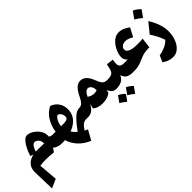

<svg xmlns="http://www.w3.org/2000/svg" viewBox="50 -1733 3156 3156"><g transform="rotate(-45 1627.5 -155.0)"><path d="M370.6 -502.4Q405.3 -502.4 446 -483.6Q486.8 -464.8 524.2 -430.9Q561.5 -397 585.2 -351.8Q608.9 -306.6 608.9 -253.9Q608.9 -248.5 608.6 -242.7Q608.4 -236.8 607.9 -231.4Q635.3 -209.5 675.3 -209.5H702.1V0H684.1Q634.8 0 595.9 -13.7Q557.1 -27.3 526.9 -52.7Q516.1 -37.1 505.4 -20.3Q494.6 -3.4 483.4 11.7Q435.5 5.9 389.6 2.9Q343.8 0 304.7 0Q234.4 0 170.4 8.8L198.2 339.4L42.5 408.7L31.7 23.9Q30.3 -43 55.7 -89.1Q81.1 -135.3 124 -163.1Q167 -190.9 216.8 -201.7L166.5 -221.2Q178.2 -259.8 198.5 -307.9Q218.8 -356 245.8 -400.4Q272.9 -444.8 304.7 -473.6Q336.4 -502.4 370.6 -502.4ZM380.9 -333.5Q347.7 -333.5 325 -301.8Q302.2 -270 280.8 -209.5Q324.2 -209.5 374.5 -208.5Q424.8 -207.5 472.2 -206.1Q476.1 -242.7 462.2 -271.5Q448.2 -300.3 425.8 -316.9Q403.3 -333.5 380.9 -333.5Z M981.4 -571.3Q1060.1 -542.5 1104.5 -477.5Q1148.9 -412.6 1148.9 -325.2Q1148.9 -254.9 1119.4 -198.5Q1089.8 -142.1 1038.3 -101.8Q986.8 -61.5 919.9 -38.1Q932.6 -17.1 951.7 4.6Q970.7 26.4 997.6 49.3Q1082 -67.4 1153.6 -138.4Q1225.1 -209.5 1287.6 -209.5H1288.1V0H1246.1Q1195.8 0 1162.6 29.1Q1129.4 58.1 1093.3 115.2Q1103.5 120.1 1118.9 127.2Q1134.3 134.3 1147.9 139.6L1051.8 310.5Q938.5 264.6 861.3 182.6Q784.2 100.6 754.9 -1.5Q741.7 -1 728.8 -0.5Q715.8 0 702.1 0Q691.4 0 685.8 -8.3Q680.2 -16.6 680.2 -39.6V-170.4Q680.2 -193.4 685.8 -201.4Q691.4 -209.5 702.1 -209.5H743.7Q754.4 -286.6 784.7 -357.7Q814.9 -428.7 864.3 -484.6Q913.6 -540.5 981.4 -571.3ZM961.9 -382.8Q924.8 -364.3 900.1 -315.2Q875.5 -266.1 870.6 -209.5H934.6Q982.4 -209.5 1009 -224.6Q1035.6 -239.7 1035.6 -272.5Q1035.6 -301.3 1019 -334.2Q1002.4 -367.2 961.9 -382.8Z M1623.5 -516.6Q1662.6 -516.6 1692.1 -499.5Q1721.7 -482.4 1743.7 -454.8Q1765.6 -427.2 1781.5 -395.5Q1797.4 -363.8 1808.1 -334.5Q1827.6 -281.7 1846.7 -254.9Q1865.7 -228 1890.6 -218.8Q1915.5 -209.5 1952.1 -209.5H1952.6V0H1952.1Q1910.2 0 1879.9 -19.5Q1849.6 -39.1 1817.4 -101.1Q1815.9 -87.9 1814.7 -75.4Q1813.5 -63 1811 -50.3Q1774.4 -18.1 1723.9 -3.7Q1673.3 10.7 1622.1 10.7Q1571.3 10.7 1523.7 -3.9Q1476.1 -18.6 1447.3 -47.4L1469.2 -132.8Q1440.9 -76.7 1398.7 -38.3Q1356.4 0 1288.1 0Q1277.3 0 1271.7 -8.3Q1266.1 -16.6 1266.1 -39.6V-170.4Q1266.1 -193.4 1271.7 -201.4Q1277.3 -209.5 1288.1 -209.5Q1337.9 -209.5 1367.4 -240.7Q1397 -272 1416 -312Q1452.6 -387.7 1484.4 -432.4Q1516.1 -477.1 1549.3 -496.8Q1582.5 -516.6 1623.5 -516.6ZM1621.6 -340.3Q1589.4 -340.3 1564.9 -312.5Q1540.5 -284.7 1520 -243.2Q1542 -226.6 1573.5 -214.8Q1605 -203.1 1642.1 -203.1Q1658.7 -203.1 1674.6 -206.3Q1690.4 -209.5 1703.6 -217.3Q1703.6 -249.5 1693.6 -277.6Q1683.6 -305.7 1665.3 -323Q1647 -340.3 1621.6 -340.3Z M1923.3 275.9Q1872.6 231.4 1816.4 199.7Q1836.9 171.9 1855.5 145Q1874 118.2 1892.6 91.3Q1942.9 110.8 2001 168.9Q1981.4 196.8 1961.9 223.1Q1942.4 249.5 1923.3 275.9ZM2107.4 275.9Q2061.5 235.8 2000 199.7Q2019 172.9 2038.1 146Q2057.1 119.1 2076.2 91.3Q2127 111.3 2184.6 168.9Q2165 196.8 2145.8 223.1Q2126.5 249.5 2107.4 275.9ZM1952.6 0Q1941.9 0 1936.3 -8.3Q1930.7 -16.6 1930.7 -39.6V-170.4Q1930.7 -193.4 1936.3 -201.4Q1941.9 -209.5 1952.6 -209.5Q2002 -209.5 2031 -218.5Q2060.1 -227.5 2076.4 -248.5Q2092.8 -269.5 2102.5 -305.7Q2112.3 -341.8 2122.6 -396.5L2246.6 -381.3Q2242.2 -357.9 2238.8 -336.2Q2235.4 -314.5 2235.4 -295.9Q2235.4 -257.3 2257.3 -233.4Q2279.3 -209.5 2336.9 -209.5H2337.4V0H2336.9Q2256.3 0 2214.8 -25.9Q2173.3 -51.8 2150.9 -114.3Q2125 -51.3 2072.3 -25.6Q2019.5 0 1952.6 0Z M2630.4 -632.3Q2683.1 -632.3 2730.5 -611.1Q2777.8 -589.8 2822.3 -556.2L2742.2 -404.8Q2701.7 -429.2 2670.4 -440.7Q2639.2 -452.1 2603.5 -452.1Q2559.1 -452.1 2527.3 -428.2Q2495.6 -404.3 2495.6 -365.7Q2495.6 -337.4 2515.1 -319.1Q2534.7 -300.8 2567.1 -290.8Q2599.6 -280.8 2638.4 -276.9Q2677.2 -272.9 2715.8 -272.9Q2746.6 -272.9 2773.7 -274.7Q2800.8 -276.4 2836.4 -279.8L2814.5 -100.6Q2755.4 -100.6 2713.1 -94Q2670.9 -87.4 2638.2 -75.9Q2605.5 -64.5 2573.7 -49.3Q2541 -34.7 2509.8 -23.4Q2478.5 -12.2 2438.2 -6.1Q2397.9 0 2337.4 0Q2326.7 0 2321 -8.3Q2315.4 -16.6 2315.4 -39.6V-170.4Q2315.4 -193.4 2321 -201.4Q2326.7 -209.5 2337.4 -209.5Q2357.4 -209.5 2380.4 -210Q2403.3 -210.4 2421.4 -210.9Q2395.5 -232.9 2383.1 -255.9Q2370.6 -278.8 2370.6 -314.5Q2370.6 -347.2 2382.3 -388.9Q2394 -430.7 2416.5 -473.1Q2439 -515.6 2470.7 -551.8Q2502.4 -587.9 2542.7 -610.1Q2583 -632.3 2630.4 -632.3Z M3224.6 -65.4Q3224.6 9.8 3206.1 74.7Q3187.5 139.6 3154.5 188Q3121.6 236.3 3078.6 263.4Q3035.6 290.5 2986.3 290.5Q2953.6 290.5 2924.3 285.4Q2895 280.3 2863.5 266.4Q2832 252.4 2792 226.6L2840.8 114.7Q2907.7 102.1 2974.1 74.5Q3040.5 46.9 3086.9 -3.4Q3064.5 -66.4 3035.2 -124.8Q3005.9 -183.1 2965.3 -244.1L3106.9 -417.5Q3166 -321.8 3195.3 -234.9Q3224.6 -147.9 3224.6 -65.4ZM3046.9 -719.2Q3080.6 -706.5 3110.6 -683.6Q3140.6 -660.6 3167 -633.3Q3146 -604 3124.8 -574.2Q3103.5 -544.4 3081.1 -514.2Q3055.2 -537.1 3025.6 -558.6Q2996.1 -580.1 2961.9 -599.1Q2984.4 -629.9 3005.4 -659.7Q3026.4 -689.5 3046.9 -719.2Z"/></g></svg>

Font: Pinar-DS1-FD ExtraBold
Style: Regular
Weight: 800
Designer: Amin Abedi
Version: Version 2.000